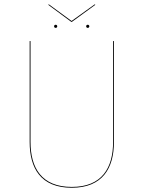

<svg xmlns="http://www.w3.org/2000/svg" viewBox="-20 -873 675 902"><path d="M424.9 -852.6 316.3 -774.5 209.4 -852.6 206.5 -850.4 314.8 -770.3H317.8L427.9 -850.4ZM241.5 -756.7C236.7 -756.7 234.1 -753.1 234.1 -749.4C234.1 -745.6 236.7 -742 241.5 -742C246.4 -742 248.9 -745.6 248.9 -749.4C248.9 -753.1 246.4 -756.7 241.5 -756.7ZM392.2 -756.7C387.4 -756.7 384.8 -753.1 384.8 -749.4C384.8 -745.6 387.4 -742 392.2 -742C397 -742 399.6 -745.6 399.6 -749.4C399.6 -753.1 397 -756.7 392.2 -756.7ZM515.4 -680.1H511.3V-206.4C511.3 -85.1 459.4 5.1 317.4 5.1C174.5 5.1 123.4 -84.9 123.4 -206.4V-680.1H119.3V-206.1C119.3 -82.9 171.2 9.1 317.3 9.1C461.6 9.1 515.3 -82.9 515.3 -206.1Z"/></svg>

Font: Fira Sans Four
Style: Regular
Weight: 100
Designer: Carrois Corporate & Edenspiekermann AG
Foundry: Carrois Corporate GbR & Edenspiekermann AG
Version: Version 4.203;PS 004.203;hotconv 1.0.88;makeotf.lib2.5.64775